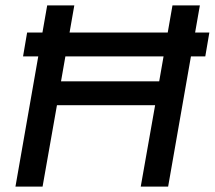

<svg xmlns="http://www.w3.org/2000/svg" viewBox="-20 -688 792 708"><path d="M37 0 154 -668H254L205 -388H567L616 -668H717L600 0H499L552 -300H190L137 0ZM65 -480 80 -568H752L737 -480Z"/></svg>

Font: Gantari Medium
Style: Italic
Weight: 500
Italic angle: -10°
Designer: Anugrah Pasau
Foundry: Lafontype
Version: Version 1.000